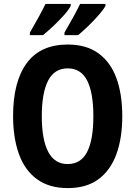

<svg xmlns="http://www.w3.org/2000/svg" viewBox="-20 -953 693 983"><path d="M606 -358Q606 -245 575.5 -162.5Q545 -80 483.5 -35Q422 10 327 10Q232 10 169.5 -35.5Q107 -81 77 -164Q47 -247 47 -359Q47 -535 117 -630Q187 -725 327 -725Q422 -725 484 -680Q546 -635 576 -553Q606 -471 606 -358ZM194 -358Q194 -238 227 -175.5Q260 -113 326 -113Q394 -113 426 -175Q458 -237 458 -358Q458 -479 426 -541Q394 -603 327 -603Q259 -603 226.5 -540.5Q194 -478 194 -358ZM520 -923Q510 -904 485.5 -876Q461 -848 432 -820Q403 -792 380 -773H310V-786Q334 -827 356.5 -868Q379 -909 390 -933H520ZM342 -923Q332 -903 308 -876Q284 -849 255 -821.5Q226 -794 200 -773H133V-786Q157 -827 179 -867.5Q201 -908 213 -933H342Z"/></svg>

Font: Noto Sans Myanmar UI Condensed
Style: Bold
Weight: 700
Width: 3
Designer: Monotype Design Team
Foundry: Monotype Imaging Inc.
Version: Version 2.103; ttfautohint (v1.8.4.7-5d5b)